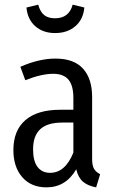

<svg xmlns="http://www.w3.org/2000/svg" viewBox="-20 -787 489 819"><path d="M214.8 -646Q164.1 -646 130.9 -674.8Q97.7 -703.6 92.8 -754.9L143.1 -767.1Q151.4 -736.3 168.5 -722.7Q185.5 -709 214.8 -709Q274.4 -709 290 -767.1L339.8 -754.9Q335 -703.6 301 -674.8Q267.1 -646 214.8 -646ZM373 -108.9Q373 -80.6 381.1 -66.9Q389.2 -53.2 407.2 -43.9L390.1 12.2Q354 5.4 333.7 -12.2Q313.5 -29.8 305.2 -64.9Q260.7 12.2 178.2 12.2Q112.8 12.2 75 -31.2Q37.1 -74.7 37.1 -147Q37.1 -230.5 88.4 -274.7Q139.6 -318.8 236.8 -318.8H293V-369.1Q293 -422.4 272 -447.3Q251 -472.2 207 -472.2Q156.7 -472.2 87.9 -444.8L66.9 -502Q146 -537.1 216.8 -537.1Q295.4 -537.1 334.2 -494.1Q373 -451.2 373 -373ZM193.8 -49.8Q258.3 -49.8 293 -136.2V-264.2H246.1Q182.1 -264.2 151.6 -235.8Q121.1 -207.5 121.1 -149.9Q121.1 -100.1 140.1 -75Q159.2 -49.8 193.8 -49.8Z"/></svg>

Font: Fira Sans Compressed Book
Style: Regular
Weight: 350
Width: 1
Designer: Carrois Corporate & Edenspiekermann AG
Foundry: Carrois Corporate GbR & Edenspiekermann AG
Version: Version 4.203;PS 004.203;hotconv 1.0.88;makeotf.lib2.5.64775